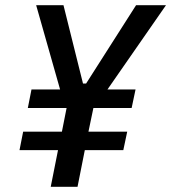

<svg xmlns="http://www.w3.org/2000/svg" viewBox="-20 -718 658 738"><path d="M306 -141 278 0H175L203 -141H55L69 -212H218L236 -303H87L101 -374H211L119 -698H224L299 -397H311L503 -698H618L393 -374H501L486 -303H339L320 -212H469L454 -141Z"/></svg>

Font: IBM Plex Sans Condensed Medium
Style: Italic
Weight: 500
Width: 3
Italic angle: -11°
Designer: Mike Abbink, Paul van der Laan, Pieter van Rosmalen
Foundry: Bold Monday
Version: Version 1.3